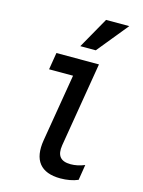

<svg xmlns="http://www.w3.org/2000/svg" viewBox="-148 -1105 895 1199"><g transform="rotate(15 300.0 -505.0)"><path d="M322 -193 413 -740H138L120 -630H275L202 -193C180 -60 236 10 364 10C405 10 445 3 477 -11L493 -111C462 -98 431 -92 403 -92C337 -92 311 -125 322 -193ZM534 -1020H384L271 -820H371Z"/></g></svg>

Font: CommitMono
Style: Bold Italic
Weight: 700
Monospace: yes
Designer: Eigil Nikolajsen
Foundry: Eigil Nikolajsen
Version: Version 1.143